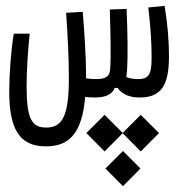

<svg xmlns="http://www.w3.org/2000/svg" viewBox="-20 -327 626 648"><path d="M134.8 167C215.8 167 256.8 120.6 267.6 0C277.3 1.5 287.6 2 298.8 2C331.5 2 356.9 -4.9 367.2 -30.3H376.5C394.5 -5.9 420.9 2 451.7 2C523.4 2 550.3 -38.1 550.3 -136.2C550.3 -187 546.4 -239.7 535.6 -307.1L480.5 -301.8C488.3 -236.3 491.7 -184.1 491.7 -131.3C491.7 -71.8 479.5 -60.1 445.3 -60.1C432.1 -60.1 418.9 -62 406.2 -66.9C407.2 -71.8 407.7 -77.1 408.2 -83.5C412.6 -134.3 410.2 -228.5 407.2 -296.9L350.6 -294.9C350.6 -289.1 351.1 -283.7 351.1 -277.8C353 -210 355 -130.9 351.6 -92.3C349.6 -68.4 336.4 -60.1 304.2 -60.1C292 -60.1 282.2 -61 270.5 -62.5C270.5 -66.9 270.5 -70.8 270.5 -75.2C270.5 -133.3 264.6 -221.7 259.3 -287.1L203.1 -283.7C208.5 -205.6 212.4 -135.3 212.4 -61.5C212.4 68.8 188 103.5 135.7 103.5C88.4 103.5 69.8 76.2 69.8 -34.2C69.8 -91.8 74.2 -152.8 80.1 -213.4H26.4C17.1 -154.3 11.2 -79.1 11.2 -17.6C11.2 106.4 44.4 167 134.8 167ZM455.1 60.5 394 121.6 333 60.5 271.5 122.1 333 184.1 394 122.6 455.1 184.1 516.6 122.1ZM395 182.6 335.9 241.7 395 301.3 454.1 241.7Z"/></svg>

Font: Cascadia Code PL Light
Style: Regular
Weight: 300
Monospace: yes
Designer: Aaron Bell
Foundry: Saja Typeworks
Version: Version 2404.023